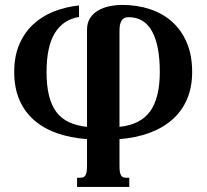

<svg xmlns="http://www.w3.org/2000/svg" viewBox="-20 -546 825 765"><path d="M456.1 -40.5Q540 -49.3 578.4 -102.8Q616.7 -156.2 616.7 -259.3Q616.7 -365.2 585.7 -421.4Q554.7 -477.5 492.7 -477.5Q484.4 -477.5 477.8 -475.1Q471.2 -472.7 466.3 -466.6Q461.4 -460.4 458.7 -450Q456.1 -439.5 456.1 -423.8ZM326.7 8.3Q259.3 3.4 205.6 -15.9Q151.9 -35.2 114.3 -68.6Q76.7 -102.1 56.6 -149.7Q36.6 -197.3 36.6 -259.3Q36.6 -321.3 56.6 -368.4Q76.7 -415.5 111.6 -448.2Q146.5 -481 193.6 -499.8Q240.7 -518.6 294.9 -524.4V-478.5Q231 -467.8 198.2 -413.8Q165.5 -359.9 165.5 -259.3Q165.5 -204.6 175.3 -165Q185.1 -125.5 204.8 -99.4Q224.6 -73.2 255.1 -59.1Q285.6 -44.9 326.7 -40.5V-427.2Q326.7 -455.1 339.1 -474.1Q351.6 -493.2 371.6 -504.6Q391.6 -516.1 416.7 -521.2Q441.9 -526.4 467.3 -526.4Q526.4 -526.4 577.4 -509.5Q628.4 -492.7 665.8 -459.2Q703.1 -425.8 724.4 -375.7Q745.6 -325.7 745.6 -259.3Q745.6 -197.3 724.6 -149.4Q703.6 -101.6 665.3 -68.4Q627 -35.2 573.7 -15.9Q520.5 3.4 456.1 8.3V113.8Q456.1 128.9 457.5 138.2Q459 147.5 462.4 152.8Q465.8 158.2 470.5 160.2Q475.1 162.1 481.9 162.1H495.1V198.7H287.1V162.1H300.8Q307.1 162.1 312 160.2Q316.9 158.2 320.3 152.8Q323.7 147.5 325.2 138.2Q326.7 128.9 326.7 113.8Z"/></svg>

Font: Arian AMU Serif
Style: Bold
Weight: 700
Designer: Ruben Hakobyan (Tarumian)
Foundry: Ruben Hakobyan (Tarumian)
Version: Version 1.002